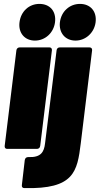

<svg xmlns="http://www.w3.org/2000/svg" viewBox="-20 -763 511 984"><path d="M159 -555C212 -555 255 -595 262 -649C269 -705 236 -743 182 -743C129 -743 87 -705 80 -649C73 -595 106 -555 159 -555ZM367 -555C419 -555 463 -595 470 -649C477 -705 443 -743 390 -743C337 -743 294 -705 287 -649C281 -595 314 -555 367 -555ZM16 0H170C178 0 185 -6 186 -15L246 -505C247 -514 242 -520 234 -520H80C72 -520 65 -514 64 -505L4 -15C3 -6 8 0 16 0ZM105 201C360 207 376 117 394 -29L452 -505C453 -514 448 -520 439 -520H286C277 -520 271 -514 270 -505L211 -29C206 16 190 45 125 42C115 42 109 47 107 57L92 186C91 195 95 201 105 201Z"/></svg>

Font: Barlow Condensed Black
Style: Italic
Weight: 900
Width: 3
Italic angle: -7°
Designer: Jeremy Tribby
Foundry: Tribby Type
Version: Version 1.422;hotconv 1.0.109;makeotfexe 2.5.65596